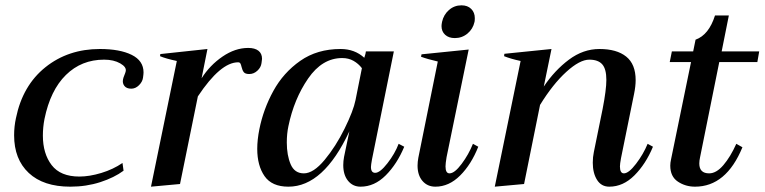

<svg xmlns="http://www.w3.org/2000/svg" viewBox="-20 -691 2871 721"><path d="M33 -183Q33 -216 40 -248Q65 -370 150.5 -438.5Q236 -507 355 -507Q430 -507 474.5 -485Q519 -463 519 -419Q519 -413 517 -399Q515 -384 502 -371Q489 -358 473 -358Q455 -358 447 -368.5Q439 -379 442 -393Q443 -399 447 -408.5Q451 -418 452 -423Q456 -439 431.5 -453Q407 -467 371 -467Q286 -467 227.5 -409.5Q169 -352 147 -244Q141 -213 141 -182Q141 -114 174 -71Q207 -28 278 -28Q316 -28 360.5 -41.5Q405 -55 440 -79L444 -50Q409 -24 356.5 -7Q304 10 244 10Q143 10 88 -41.5Q33 -93 33 -183Z M964 -470Q964 -466 962 -454Q960 -438 946.5 -425.5Q933 -413 916 -413Q901 -413 895.5 -420Q890 -427 887 -440Q885 -449 882.5 -453Q880 -457 874 -457Q808 -457 723 -329L656 0L547 10L644 -462Q602 -471 581 -480L582 -488L759 -507L737 -397Q768 -446 815.5 -478.5Q863 -511 912 -511Q937 -511 950.5 -500.5Q964 -490 964 -470Z M946 -132Q946 -166 954 -206Q969 -281 1006.5 -349.5Q1044 -418 1107.5 -462.5Q1171 -507 1259 -507Q1312 -507 1348 -474Q1349 -478 1351 -484Q1353 -490 1354 -498H1459L1377 -93Q1373 -71 1373 -64Q1373 -42 1389 -42Q1407 -42 1435 -78Q1463 -114 1477 -151L1498 -140Q1471 -75 1428.5 -32.5Q1386 10 1334 10Q1305 10 1287 -12Q1269 -34 1269 -71Q1269 -86 1272 -102L1292 -198Q1195 10 1063 10Q1001 10 973.5 -29.5Q946 -69 946 -132ZM1315 -315 1339 -435Q1326 -452 1307.5 -462.5Q1289 -473 1265 -473Q1190 -473 1137 -396Q1084 -319 1063 -217Q1057 -189 1057 -156Q1057 -108 1071.5 -74Q1086 -40 1121 -40Q1157 -40 1199 -90.5Q1241 -141 1274 -208Q1307 -275 1315 -315Z M1638 -593Q1638 -599 1640 -609Q1646 -636 1666 -653.5Q1686 -671 1713 -671Q1736 -671 1749.5 -657.5Q1763 -644 1763 -623Q1763 -614 1762 -609Q1756 -582 1735.5 -565Q1715 -548 1688 -548Q1665 -548 1651.5 -560.5Q1638 -573 1638 -593ZM1548 -69Q1548 -83 1551 -99L1624 -460Q1585 -469 1561 -478L1563 -487L1740 -505L1657 -101Q1653 -77 1653 -66Q1653 -40 1668 -40Q1687 -40 1713.5 -75.5Q1740 -111 1756 -151L1776 -140Q1750 -74 1708 -32Q1666 10 1615 10Q1585 10 1566.5 -11.5Q1548 -33 1548 -69Z M2432 -140Q2405 -75 2362.5 -32.5Q2320 10 2268 10Q2238 10 2222 -15.5Q2206 -41 2206 -80Q2206 -101 2210 -120L2243 -282Q2257 -354 2257 -391Q2257 -432 2241.5 -449.5Q2226 -467 2193 -467Q2157 -467 2106.5 -421Q2056 -375 2008 -297L1948 0L1838 10L1935 -462Q1898 -470 1873 -480L1874 -489L2051 -507L2022 -366Q2063 -427 2116.5 -467Q2170 -507 2231 -507Q2296 -507 2331.5 -478.5Q2367 -450 2367 -390Q2367 -367 2361 -338L2312 -97Q2308 -75 2308 -66Q2308 -40 2323 -40Q2341 -40 2368.5 -76Q2396 -112 2412 -151Z M2609 -101Q2606 -88 2606 -77Q2606 -40 2643 -40Q2670 -40 2696.5 -71Q2723 -102 2745 -151L2768 -138Q2707 10 2590 10Q2554 10 2525.5 -9Q2497 -28 2497 -69Q2497 -80 2500 -93L2575 -458H2495L2503 -498H2583L2592 -542Q2642 -560 2665 -633H2717L2690 -498H2831L2824 -458H2681Z"/></svg>

Font: Trirong Medium
Style: Italic
Weight: 500
Italic angle: -12°
Designer: Katatrad Team
Foundry: CadsonDemak
Version: Version 1.001